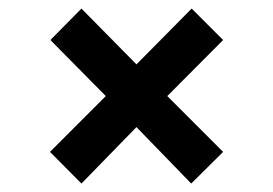

<svg xmlns="http://www.w3.org/2000/svg" viewBox="-20 -544 640 450"><path d="M170.9 -113.8 97.2 -188 228 -318.8 98.1 -450.2 170.9 -523.9 299.8 -393.1 429.2 -523.9 502.9 -450.2 372.1 -318.8 502.9 -188 428.2 -113.8 299.8 -246.1Z"/></svg>

Font: Apfel Grotezk Mittel
Style: Regular
Weight: 500
Designer: Luigi Gorlero
Foundry: © 2023, Luigi Gorlero & Collletttivo
Version: Version 2.000;Glyphs 3.2 (3217)